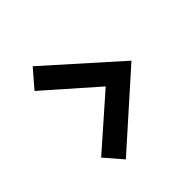

<svg xmlns="http://www.w3.org/2000/svg" viewBox="-145 -633 770 770"><g transform="rotate(-45 240.5 -248.0)"><path d="M294.9 -248 80.1 -59.1 145 16.1 440.9 -248 145 -512.2 80.1 -437Z"/></g></svg>

Font: Sura
Style: Bold
Weight: 700
Designer: Carolina Giovagnoli
Foundry: Huerta Tipografica
Version: Version 1.002;PS 001.002;hotconv 1.0.70;makeotf.lib2.5.58329